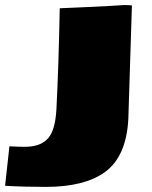

<svg xmlns="http://www.w3.org/2000/svg" viewBox="-51 -521 602 760"><path d="M-30.8 213.9Q-30.8 213.9 -13.7 58.1Q23.4 60.1 47.1 60.1Q70.8 60.1 91.6 54.9Q112.3 49.8 130.9 34.7Q167.5 5.4 172.4 -89.8Q181.2 -263.7 185.5 -488.3Q187 -488.3 291.3 -492.9Q395.5 -497.6 439.5 -501H440.9Q457 -501 471.2 -499.5L457 -50.3Q449.2 98.6 364.3 160.2Q283.2 218.8 130.4 218.8Q42 218.8 -30.8 214.4Z"/></svg>

Font: Seymour One
Style: Book
Weight: 400
Designer: vernon adams
Foundry: vernon adams
Version: Version 1.000; ttfautohint (v0.93) -l 8 -r 50 -G 200 -x 0 -w